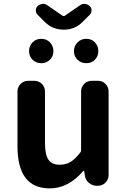

<svg xmlns="http://www.w3.org/2000/svg" viewBox="-20 -990 677 1023"><path d="M245.1 13.7Q73.2 13.7 73.2 -210V-502Q73.2 -526.4 89.8 -543Q106.4 -559.6 130.9 -559.6H162.1Q186.5 -559.6 203.1 -543Q219.7 -526.4 219.7 -502V-228.5Q219.7 -165 238.3 -138.7Q256.8 -112.3 297.9 -112.3Q331.1 -112.3 355.5 -127Q379.9 -141.6 407.2 -176.8Q412.1 -181.6 412.1 -189.5V-502Q412.1 -526.4 428.7 -543Q445.3 -559.6 469.7 -559.6H501Q525.4 -559.6 542 -543Q558.6 -526.4 558.6 -502V-57.6Q558.6 -34.2 542 -17.1Q525.4 0 501 0H497.1Q471.7 0 453.1 -16.1Q434.6 -32.2 431.6 -56.6L428.7 -78.1Q427.7 -80.1 425.8 -80.1Q423.8 -80.1 422.9 -78.1Q343.8 13.7 245.1 13.7ZM180.7 -958Q191.4 -967.8 206.1 -968.8Q208 -969.7 210 -969.7Q221.7 -969.7 232.4 -961.9L314.5 -905.3Q317.4 -904.3 319.8 -904.3Q322.3 -904.3 324.2 -905.3L406.2 -961.9Q417 -969.7 429.7 -969.7Q431.6 -969.7 432.6 -968.8Q447.3 -967.8 458 -958Q467.8 -948.2 467.8 -934.6Q467.8 -920.9 458 -911.1L419.9 -873Q378.9 -832 321.3 -832H318.4Q260.7 -832 219.7 -872.1L180.7 -911.1Q170.9 -920.9 170.9 -934.6Q170.9 -948.2 180.7 -958ZM200.2 -653.3Q171.9 -653.3 153.3 -671.9Q134.8 -690.4 134.8 -717.8Q134.8 -745.1 153.3 -764.2Q171.9 -783.2 200.2 -783.2Q227.5 -783.2 246.1 -764.2Q264.6 -745.1 264.6 -717.8Q264.6 -690.4 246.1 -671.9Q227.5 -653.3 200.2 -653.3ZM440.4 -653.3Q411.1 -653.3 392.6 -671.9Q374 -690.4 374 -717.8Q374 -745.1 393.1 -764.2Q412.1 -783.2 439.9 -783.2Q467.8 -783.2 485.8 -764.2Q503.9 -745.1 503.9 -717.8Q503.9 -690.4 485.8 -671.9Q467.8 -653.3 440.4 -653.3Z"/></svg>

Font: Gen Jyuu Gothic Bold
Style: Bold
Weight: 700
Designer: [Source Han Sans]
Ryoko NISHIZUKA  (kana & ideographs); Paul D. Hunt (Latin, Greek & Cyrillic); Wenlong ZHANG  (bopomofo
Version: Version 1.002.20150607